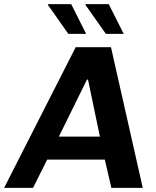

<svg xmlns="http://www.w3.org/2000/svg" viewBox="-62 -916 760 936"><path d="M-42 0 307 -686H479L634 0H481L449 -138H168L99 0ZM225 -250H425L367 -528H362ZM454 -751 354 -893 357 -896H468L541 -751ZM271 -751 171 -893 172 -896H285L358 -751Z"/></svg>

Font: Chivo Medium SemiBold
Style: Italic
Weight: 600
Italic angle: -8.05°
Version: Version 2.002